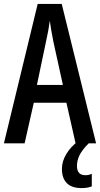

<svg xmlns="http://www.w3.org/2000/svg" viewBox="-20 -734 512 983"><path d="M367 0 320 -208H153L106 0H0L173 -714H296L472 0ZM253 -522Q247 -553 242.5 -578.5Q238 -604 235 -628Q232 -605 227 -577Q222 -549 216 -523L169 -299H302ZM374 115Q374 163 417 163Q430 163 437.5 160.5Q445 158 450 156V220Q441 224 428 226.5Q415 229 398 229Q347 229 322 203.5Q297 178 297 131Q297 92 319.5 54.5Q342 17 381 -12L434 0Q400 34 387 61Q374 88 374 115Z"/></svg>

Font: Noto Sans Gujarati UI ExtraCondensed Medium
Style: Regular
Weight: 500
Width: 2
Designer: Jelle Bosma - Monotype Design Team, Universal Thirst
Foundry: Monotype Imaging Inc.
Version: Version 2.106; ttfautohint (v1.8.4.7-5d5b)